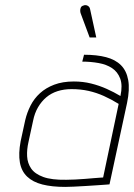

<svg xmlns="http://www.w3.org/2000/svg" viewBox="-20 -724 526 754"><path d="M334 -687Q333 -694 329 -698Q325 -702 319 -703.5Q313 -705 307 -702Q300 -700 297.5 -694.5Q295 -689 295 -682.5Q295 -676 297 -671L332 -577H358ZM453 -347Q428 -362 399 -375Q370 -388 338 -396Q306 -404 270 -404Q226 -404 193 -391.5Q160 -379 137 -358Q114 -337 100 -309.5Q86 -282 79 -252L61 -169Q52 -121 58 -86.5Q64 -52 86.5 -30.5Q109 -9 146.5 0.5Q184 10 236 10Q248 10 269.5 9Q291 8 315.5 6.5Q340 5 362 3.5Q384 2 397.5 1Q411 0 410 0L479 -320Q490 -373 483.5 -409.5Q477 -446 455 -468Q433 -490 396.5 -499.5Q360 -509 310 -509L303 -482Q336 -482 367 -476.5Q398 -471 420 -456.5Q442 -442 452 -415.5Q462 -389 453 -347ZM446 -316 385 -27Q386 -27 376 -26.5Q366 -26 350 -24.5Q334 -23 314 -21.5Q294 -20 275 -19Q256 -18 240 -18Q183 -17 150 -29Q117 -41 102.5 -62Q88 -83 86.5 -110Q85 -137 92 -167L110 -250Q116 -280 129.5 -303Q143 -326 162 -342Q181 -358 206 -366Q231 -374 261 -374Q297 -374 328 -367Q359 -360 388 -347Q417 -334 446 -316Z"/></svg>

Font: Advent Pro ExtraLight
Style: Italic
Weight: 250
Italic angle: -12°
Version: Version 3.000